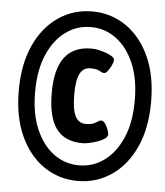

<svg xmlns="http://www.w3.org/2000/svg" viewBox="-52 -754 695 808"><g transform="rotate(5 296.0 -350.0)"><path d="M306 8Q226 8 162.5 -35.5Q99 -79 62.5 -159Q26 -239 26 -350Q26 -461 62.5 -541Q99 -621 162.5 -664.5Q226 -708 306 -708Q385 -708 448.5 -664.5Q512 -621 548.5 -541Q585 -461 585 -350Q585 -239 548.5 -159Q512 -79 448.5 -35.5Q385 8 306 8ZM306 -58Q365 -58 412.5 -93Q460 -128 488 -193Q516 -258 516 -350Q516 -442 488 -507Q460 -572 412.5 -607Q365 -642 306 -642Q246 -642 198.5 -607Q151 -572 123 -507Q95 -442 95 -350Q95 -258 123 -193Q151 -128 198.5 -93Q246 -58 306 -58ZM313 -152Q237 -152 201 -201Q165 -250 165 -353Q165 -552 315 -552Q334 -552 357 -546Q380 -540 397 -531Q414 -522 414 -513Q414 -504 407.5 -490Q401 -476 392.5 -465Q384 -454 377 -454Q370 -454 357.5 -461.5Q345 -469 318 -469Q289 -469 274.5 -442Q260 -415 260 -353Q260 -290 274.5 -262Q289 -234 318 -234Q347 -234 361.5 -244Q376 -254 383 -254Q392 -254 400 -242.5Q408 -231 412.5 -217.5Q417 -204 417 -199Q417 -188 404.5 -179.5Q392 -171 374.5 -165Q357 -159 340 -155.5Q323 -152 313 -152Z"/></g></svg>

Font: Asap Condensed Condensed ExtraBold
Style: Italic
Weight: 800
Width: 3
Italic angle: -6°
Designer: Pablo Cosgaya
Foundry: Omnibus-Type
Version: Version 3.001; ttfautohint (v1.8.4.7-5d5b)